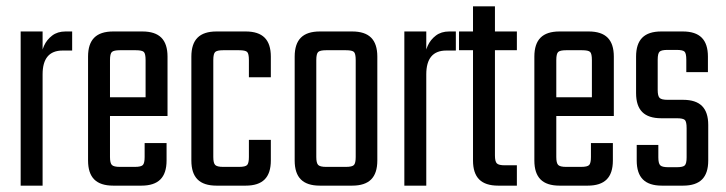

<svg xmlns="http://www.w3.org/2000/svg" viewBox="-20 -584 2283 604"><path d="M207 -485V-425H177Q114 -425 114 -350V-331H110V-404Q110 -421 118.5 -440Q127 -459 144 -472Q161 -485 186 -485ZM114 0H45V-485H114V-400V-395Z M326 -395V-90Q326 -71 332 -65Q338 -59 357 -59H381V0H336Q296 0 276.5 -19.5Q257 -39 257 -79V-406Q257 -446 276.5 -465.5Q296 -485 336 -485H388V-426H357Q338 -426 332 -420.5Q326 -415 326 -395ZM438 -229V-395Q438 -415 432.5 -420.5Q427 -426 407 -426H373V-485H428Q468 -485 487.5 -465.5Q507 -446 507 -406V-229ZM435 -90V-134H504V-79Q504 -39 484.5 -19.5Q465 0 425 0H373V-59H404Q424 -59 429.5 -65Q435 -71 435 -90ZM507 -278V-219H287V-278Z M651 -395V-90Q651 -71 657 -65Q663 -59 682 -59H706V0H661Q621 0 601.5 -19.5Q582 -39 582 -79V-406Q582 -446 601.5 -465.5Q621 -485 661 -485H713V-426H682Q663 -426 657 -420.5Q651 -415 651 -395ZM763 -341V-395Q763 -415 757.5 -420.5Q752 -426 732 -426H698V-485H753Q793 -485 812.5 -465.5Q832 -446 832 -406V-341ZM763 -90V-144H832V-79Q832 -39 812.5 -19.5Q793 0 753 0H698V-59H732Q752 -59 757.5 -65Q763 -71 763 -90Z M1099 -141V-395Q1099 -415 1093.5 -420.5Q1088 -426 1068 -426H1034V-485H1088Q1128 -485 1147.5 -465.5Q1167 -446 1167 -406V-141ZM1099 -90V-191H1167V-79Q1167 -39 1147.5 -19.5Q1128 0 1088 0H1027V-59H1068Q1088 -59 1093.5 -65Q1099 -71 1099 -90ZM975 -395V-140H907V-406Q907 -446 926.5 -465.5Q946 -485 986 -485H1040V-426H1006Q987 -426 981 -420.5Q975 -415 975 -395ZM975 -199V-90Q975 -71 981 -65Q987 -59 1006 -59H1037V0H986Q946 0 926.5 -19.5Q907 -39 907 -79V-199Z M1414 -485V-425H1384Q1321 -425 1321 -350V-331H1317V-404Q1317 -421 1325.5 -440Q1334 -459 1351 -472Q1368 -485 1393 -485ZM1321 0H1252V-485H1321V-400V-395Z M1537 -564V-95Q1537 -76 1543 -70Q1549 -64 1568 -64H1606V0H1547Q1507 0 1487.5 -19.5Q1468 -39 1468 -79V-564ZM1606 -485V-426H1424V-485Z M1730 -395V-90Q1730 -71 1736 -65Q1742 -59 1761 -59H1785V0H1740Q1700 0 1680.5 -19.5Q1661 -39 1661 -79V-406Q1661 -446 1680.5 -465.5Q1700 -485 1740 -485H1792V-426H1761Q1742 -426 1736 -420.5Q1730 -415 1730 -395ZM1842 -229V-395Q1842 -415 1836.5 -420.5Q1831 -426 1811 -426H1777V-485H1832Q1872 -485 1891.5 -465.5Q1911 -446 1911 -406V-229ZM1839 -90V-134H1908V-79Q1908 -39 1888.5 -19.5Q1869 0 1829 0H1777V-59H1808Q1828 -59 1833.5 -65Q1839 -71 1839 -90ZM1911 -278V-219H1691V-278Z M2140 -89V-181Q2140 -201 2134.5 -206.5Q2129 -212 2109 -212H2060Q2020 -212 2000.5 -231.5Q1981 -251 1981 -291V-406Q1981 -446 2000.5 -465.5Q2020 -485 2060 -485H2128Q2168 -485 2187.5 -465.5Q2207 -446 2207 -406V-357H2139V-396Q2139 -416 2133.5 -421.5Q2128 -427 2108 -427H2080Q2061 -427 2055 -421.5Q2049 -416 2049 -396V-301Q2049 -282 2055 -276Q2061 -270 2080 -270H2129Q2169 -270 2188.5 -250.5Q2208 -231 2208 -191V-79Q2208 -39 2188.5 -19.5Q2169 0 2129 0H2062Q2022 0 2002.5 -19.5Q1983 -39 1983 -79V-128H2051V-89Q2051 -70 2057 -64Q2063 -58 2082 -58H2109Q2129 -58 2134.5 -64Q2140 -70 2140 -89Z"/></svg>

Font: Teko Variable Light
Style: Regular
Weight: 300
Designer: Manushi Parikh, Jonny Pinhorn
Foundry: Indian Type Foundry
Version: Version 3.000